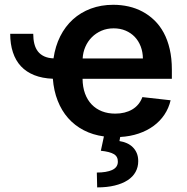

<svg xmlns="http://www.w3.org/2000/svg" viewBox="-20 -573 796 817"><path d="M121.4 -429.3Q121.4 -405.5 126.2 -386.5Q131 -367.5 141.3 -354.2Q151.6 -340.9 168 -333.3Q184.3 -325.6 207.7 -324.6Q215.2 -376.4 236.3 -418.5Q257.5 -460.6 290.3 -490.4Q323.2 -520.2 366.7 -536.4Q410.2 -552.6 462 -552.6Q495.7 -552.6 527.2 -545.5Q558.6 -538.4 586.3 -523.6Q614 -508.9 637.1 -486.5Q660.2 -464.1 676.7 -433.6Q693.2 -403.1 702.2 -364Q711.3 -324.9 711.3 -277V-237.6H331.3Q331.7 -202.4 341.8 -174.9Q351.9 -147.4 370.2 -128.4Q388.5 -109.4 413.9 -99.4Q439.3 -89.5 470.5 -89.5Q512.4 -89.5 542.6 -107.2Q572.8 -125 585.9 -159.8L706 -146.3Q698.2 -112.9 679.7 -85.2Q661.2 -57.5 633.7 -37.3Q606.2 -17 570.3 -4.8Q534.4 7.5 491.5 9.9L488.3 27.3Q505 29.8 519.5 36.2Q534.1 42.6 544.9 53.3Q555.8 63.9 562 78.7Q568.2 93.4 568.2 112.9Q568.2 138.1 556.8 158.7Q545.5 179.3 523.1 193.9Q500.7 208.5 468.2 216.4Q435.7 224.4 393.5 224.4L392 161.2Q432.9 161.2 456.9 150.4Q480.8 139.6 481.5 116.1Q482.2 93.4 464.7 82.9Q447.1 72.4 409.1 68.5L422.2 7.5Q374.6 1.1 336.1 -19Q297.6 -39.1 269.9 -70.5Q242.2 -101.9 225.5 -144.4Q208.8 -186.8 204.9 -237.9Q159.8 -239.7 125.9 -253.2Q92 -266.7 69.2 -291Q46.5 -315.3 35 -350.3Q23.4 -385.3 23.4 -429.3ZM588.1 -324.2Q587.7 -351.9 578.7 -375.5Q569.6 -399.1 553.3 -416.2Q536.9 -433.2 514.2 -442.8Q491.5 -452.4 463.8 -452.4Q435 -452.4 411.4 -442.1Q387.8 -431.8 370.6 -414.4Q353.3 -397 343.2 -373.8Q333.1 -350.5 331.7 -324.2Z"/></svg>

Font: Interop SemBd
Style: Regular
Weight: 600
Designer: Rasmus Andersson, Google, Jang Haemin
Foundry: jhaemin
Version: Version 1.008